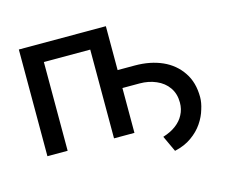

<svg xmlns="http://www.w3.org/2000/svg" viewBox="-97 -678 1118 949"><g transform="rotate(-15 461.5 -204.0)"><path d="M461.9 -229.5Q461.9 -252.9 461.9 -321.3Q498 -321.3 604.5 -321.3Q683.6 -321.3 745.1 -293.9Q805.7 -266.6 840.8 -213.9Q876 -162.1 876 -86.9Q876 -58.6 865.2 -25.4Q855.5 8.8 833 42Q810.5 75.2 774.4 100.6Q739.3 126 687.5 137.7Q674.8 110.4 649.4 55.7Q690.4 43 716.8 22.5Q744.1 2 757.8 -25.4Q772.5 -52.7 772.5 -86.9Q772.5 -131.8 750 -164.1Q727.5 -196.3 688.5 -212.9Q650.4 -229.5 604.5 -229.5Q556.6 -229.5 461.9 -229.5ZM71.3 0Q71.3 -136.7 71.3 -545.9Q182.6 -545.9 516.6 -545.9Q516.6 -409.2 516.6 0Q490.2 0 412.1 0Q412.1 -113.3 412.1 -454.1Q352.5 -454.1 174.8 -454.1Q174.8 -340.8 174.8 0Q148.4 0 71.3 0Z"/></g></svg>

Font: DeepSea
Style: Medium
Weight: 500
Designer: Stem
Version: Version 3.019;git-0a5106e0b